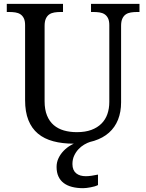

<svg xmlns="http://www.w3.org/2000/svg" viewBox="-20 -734 757 994"><path d="M361.8 9.8Q302.7 9.8 255.9 -2.7Q209 -15.1 176.5 -42.2Q144 -69.3 127 -112.1Q109.9 -154.8 109.9 -215.8V-604Q109.9 -626 103.3 -639.4Q96.7 -652.8 85.4 -660.2Q74.2 -667.5 59.3 -669.7Q44.4 -671.9 27.8 -671.9H15.1V-713.9H306.2V-671.9H293Q276.4 -671.9 261.2 -669.4Q246.1 -667 235.1 -659.4Q224.1 -651.9 217.5 -637.7Q210.9 -623.5 210.9 -600.1V-210Q210.9 -166.5 223.4 -136Q235.8 -105.5 258.1 -86.4Q280.3 -67.4 310.8 -58.6Q341.3 -49.8 377.9 -49.8Q421.4 -49.8 452.9 -61.5Q484.4 -73.2 505.1 -94Q525.9 -114.7 535.9 -143.3Q545.9 -171.9 545.9 -206.1V-604Q545.9 -626 539.3 -639.4Q532.7 -652.8 521.5 -660.2Q510.3 -667.5 495.4 -669.7Q480.5 -671.9 463.9 -671.9H451.2V-713.9H702.1V-671.9H689Q672.4 -671.9 657.2 -669.4Q642.1 -667 631.1 -659.4Q620.1 -651.9 613.5 -637.7Q606.9 -623.5 606.9 -600.1V-204.1Q606.9 -154.3 591.1 -114.5Q575.2 -74.7 544.2 -47.1Q513.2 -19.5 467.3 -4.9Q421.4 9.8 361.8 9.8ZM272.9 129.9Q272.9 106.4 282.7 85.4Q292.5 64.5 309.1 47.1Q325.7 29.8 346.9 17.6Q368.2 5.4 391.1 0H448.2Q432.6 4.9 416 14.6Q399.4 24.4 386 38.8Q372.6 53.2 363.8 72.3Q355 91.3 355 115.2Q355 131.8 360.1 143.8Q365.2 155.8 374.5 163.3Q383.8 170.9 396.5 174.6Q409.2 178.2 424.3 178.2Q437.5 178.2 453.1 176Q468.8 173.8 487.3 169.9V224.1Q479.5 228 469.5 231Q459.5 233.9 448.7 235.8Q438 237.8 428 239Q418 240.2 410.2 240.2Q378.4 240.2 353 233.6Q327.6 227.1 309.8 213.6Q292 200.2 282.5 179.4Q272.9 158.7 272.9 129.9Z"/></svg>

Font: Noto Serif
Style: Regular
Weight: 400
Designer: Monotype Design team
Foundry: Monotype Imaging Inc.
Version: Version 1.02